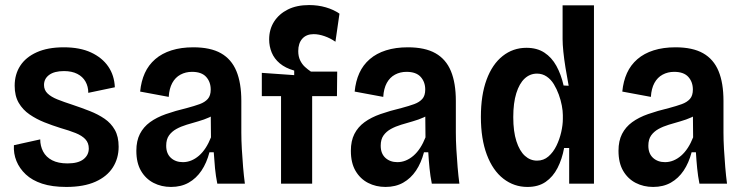

<svg xmlns="http://www.w3.org/2000/svg" viewBox="-20 -726 2939 759"><path d="M242 13Q186 13 146.5 0Q107 -13 82 -36.5Q57 -60 45 -89.5Q33 -119 35 -152L139 -175Q139 -149 150.5 -127Q162 -105 186 -92.5Q210 -80 247 -80Q289 -80 310 -96.5Q331 -113 331 -139Q331 -161 317.5 -175.5Q304 -190 279 -200Q254 -210 219 -220Q187 -230 155.5 -242.5Q124 -255 97 -273.5Q70 -292 54 -319.5Q38 -347 38 -387Q38 -432 60 -466Q82 -500 125.5 -519.5Q169 -539 232 -539Q296 -539 340 -518.5Q384 -498 408 -463Q432 -428 434 -381L329 -359Q329 -384 318 -403.5Q307 -423 285.5 -434Q264 -445 233 -445Q195 -445 174.5 -430Q154 -415 154 -390Q154 -370 168 -356.5Q182 -343 207 -333Q232 -323 266 -312Q302 -300 335 -287Q368 -274 393.5 -256.5Q419 -239 434 -212.5Q449 -186 449 -146Q449 -100 426 -64Q403 -28 357 -7.5Q311 13 242 13Z M656 13Q618 13 587 -3Q556 -19 537.5 -50.5Q519 -82 519 -130Q519 -169 533 -196.5Q547 -224 573 -243Q599 -262 636 -275Q673 -288 719 -299Q749 -307 769.5 -314.5Q790 -322 801.5 -335Q813 -348 813 -372Q813 -402 795 -422Q777 -442 739 -442Q714 -442 693.5 -431Q673 -420 661 -398Q649 -376 647 -343L534 -364Q538 -405 552.5 -437Q567 -469 593.5 -492Q620 -515 658 -527Q696 -539 744 -539Q812 -539 853.5 -515.5Q895 -492 914.5 -445Q934 -398 934 -327V-202Q934 -172 936 -136.5Q938 -101 941 -65.5Q944 -30 948 0H839Q833 -30 830 -60.5Q827 -91 825 -124H808Q797 -82 776.5 -51.5Q756 -21 726 -4Q696 13 656 13ZM703 -85Q720 -85 736 -91.5Q752 -98 766.5 -110.5Q781 -123 793 -141.5Q805 -160 814 -183L813 -288L841 -285Q827 -271 807 -262Q787 -253 764 -246.5Q741 -240 718 -233Q695 -226 677 -216Q659 -206 648 -190.5Q637 -175 637 -150Q637 -119 655.5 -102Q674 -85 703 -85Z M1091 0V-346H1015V-438L1143 -429V-447Q1108 -457 1086 -475.5Q1064 -494 1054 -518.5Q1044 -543 1044 -570Q1044 -610 1063.5 -640.5Q1083 -671 1118 -688.5Q1153 -706 1202 -706Q1237 -706 1268 -697Q1299 -688 1322 -672L1306 -561Q1286 -575 1263 -583Q1240 -591 1220 -591Q1191 -591 1175 -573Q1159 -555 1159 -524Q1159 -503 1166.5 -487.5Q1174 -472 1185.5 -461.5Q1197 -451 1209 -443H1313L1312 -346H1214V0Z M1504 13Q1466 13 1435 -3Q1404 -19 1385.5 -50.5Q1367 -82 1367 -130Q1367 -169 1381 -196.5Q1395 -224 1421 -243Q1447 -262 1484 -275Q1521 -288 1567 -299Q1597 -307 1617.5 -314.5Q1638 -322 1649.5 -335Q1661 -348 1661 -372Q1661 -402 1643 -422Q1625 -442 1587 -442Q1562 -442 1541.5 -431Q1521 -420 1509 -398Q1497 -376 1495 -343L1382 -364Q1386 -405 1400.5 -437Q1415 -469 1441.5 -492Q1468 -515 1506 -527Q1544 -539 1592 -539Q1660 -539 1701.5 -515.5Q1743 -492 1762.5 -445Q1782 -398 1782 -327V-202Q1782 -172 1784 -136.5Q1786 -101 1789 -65.5Q1792 -30 1796 0H1687Q1681 -30 1678 -60.5Q1675 -91 1673 -124H1656Q1645 -82 1624.5 -51.5Q1604 -21 1574 -4Q1544 13 1504 13ZM1551 -85Q1568 -85 1584 -91.5Q1600 -98 1614.5 -110.5Q1629 -123 1641 -141.5Q1653 -160 1662 -183L1661 -288L1689 -285Q1675 -271 1655 -262Q1635 -253 1612 -246.5Q1589 -240 1566 -233Q1543 -226 1525 -216Q1507 -206 1496 -190.5Q1485 -175 1485 -150Q1485 -119 1503.5 -102Q1522 -85 1551 -85Z M2065 13Q2012 13 1970 -19.5Q1928 -52 1904.5 -114.5Q1881 -177 1881 -264Q1881 -350 1903.5 -411Q1926 -472 1967 -504.5Q2008 -537 2061 -537Q2103 -537 2132 -518Q2161 -499 2179.5 -465.5Q2198 -432 2208 -388L2228 -387Q2221 -424 2215.5 -458Q2210 -492 2207 -521.5Q2204 -551 2204 -571V-705H2328V-262V0H2230V-141H2210Q2202 -97 2184 -62Q2166 -27 2137 -7Q2108 13 2065 13ZM2103 -91Q2129 -91 2148 -107.5Q2167 -124 2179.5 -149.5Q2192 -175 2198.5 -203.5Q2205 -232 2205 -256V-271Q2205 -287 2201 -308.5Q2197 -330 2189 -352Q2181 -374 2169.5 -393Q2158 -412 2141 -423.5Q2124 -435 2103 -435Q2075 -435 2054 -415.5Q2033 -396 2021 -357.5Q2009 -319 2009 -263Q2009 -206 2021.5 -167.5Q2034 -129 2055 -110Q2076 -91 2103 -91Z M2562 13Q2524 13 2493 -3Q2462 -19 2443.5 -50.5Q2425 -82 2425 -130Q2425 -169 2439 -196.5Q2453 -224 2479 -243Q2505 -262 2542 -275Q2579 -288 2625 -299Q2655 -307 2675.5 -314.5Q2696 -322 2707.5 -335Q2719 -348 2719 -372Q2719 -402 2701 -422Q2683 -442 2645 -442Q2620 -442 2599.5 -431Q2579 -420 2567 -398Q2555 -376 2553 -343L2440 -364Q2444 -405 2458.5 -437Q2473 -469 2499.5 -492Q2526 -515 2564 -527Q2602 -539 2650 -539Q2718 -539 2759.5 -515.5Q2801 -492 2820.5 -445Q2840 -398 2840 -327V-202Q2840 -172 2842 -136.5Q2844 -101 2847 -65.5Q2850 -30 2854 0H2745Q2739 -30 2736 -60.5Q2733 -91 2731 -124H2714Q2703 -82 2682.5 -51.5Q2662 -21 2632 -4Q2602 13 2562 13ZM2609 -85Q2626 -85 2642 -91.5Q2658 -98 2672.5 -110.5Q2687 -123 2699 -141.5Q2711 -160 2720 -183L2719 -288L2747 -285Q2733 -271 2713 -262Q2693 -253 2670 -246.5Q2647 -240 2624 -233Q2601 -226 2583 -216Q2565 -206 2554 -190.5Q2543 -175 2543 -150Q2543 -119 2561.5 -102Q2580 -85 2609 -85Z"/></svg>

Font: Bricolage Grotesque SemiCondensed SemiBold
Style: Regular
Weight: 600
Width: 4
Designer: Mathieu Triay
Foundry: Atelier Triay
Version: Version 1.001;gftools[0.9.33.dev8+g029e19f]